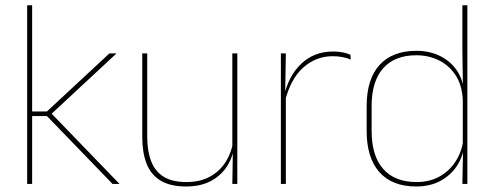

<svg xmlns="http://www.w3.org/2000/svg" viewBox="-20 -684 1839 714"><path d="M424.5 0H398.5L154.5 -252.5H93V-269.5H154.5L387 -485.5H413.5L166 -255.5V-267.5ZM99.5 0H81V-664.5H99.5Z M509 -485.5H527.5V-175.5Q527.5 -123 541.8 -85.2Q556 -47.5 588 -27.2Q620 -7 673.5 -7Q723.5 -7 760 -26.8Q796.5 -46.5 818.8 -81.2Q841 -116 847.5 -160.5L856.5 -141.5H851Q846.5 -101 824.8 -66.5Q803 -32 764.8 -11.2Q726.5 9.5 672.5 9.5Q612.5 9.5 576.5 -12.8Q540.5 -35 524.8 -76.2Q509 -117.5 509 -174.5ZM844 -485.5H862.5V0H844L846 -127H844Z M1040 -308.5 1030.5 -320.5 1036 -325Q1052.5 -402 1100.5 -447.2Q1148.5 -492.5 1218.5 -492.5Q1239.5 -492.5 1255.8 -489Q1272 -485.5 1283 -480.5L1284.5 -462.5Q1271.5 -468 1254.5 -471.5Q1237.5 -475 1217 -475Q1155.5 -475 1108.2 -433.2Q1061 -391.5 1040 -308.5ZM1043 0H1024.5V-485.5H1043L1040.5 -335L1043 -332.5Z M1527.5 9.5Q1438.5 9.5 1391 -43.8Q1343.5 -97 1343.5 -197V-289.5Q1343.5 -389.5 1391.2 -442.2Q1439 -495 1529 -495Q1579 -495 1619 -474.5Q1659 -454 1682.2 -417Q1705.5 -380 1706 -330H1712L1701 -313.5Q1698 -368.5 1673.8 -405Q1649.5 -441.5 1611.5 -460Q1573.5 -478.5 1528 -478.5Q1448 -478.5 1405 -430.2Q1362 -382 1362 -289.5V-197Q1362 -104.5 1405 -55.8Q1448 -7 1529.5 -7Q1576 -7 1612.5 -26.5Q1649 -46 1672.5 -81Q1696 -116 1703 -162.5L1712 -144H1706.5Q1702 -101.5 1679 -66.8Q1656 -32 1617.5 -11.2Q1579 9.5 1527.5 9.5ZM1718 0H1699.5L1702 -130.5L1701 -138V-346.5L1701.5 -356L1699.5 -494.5V-664.5H1718Z"/></svg>

Font: Anek Kannada Medium Thin
Style: Regular
Weight: 250
Version: Version 1.003